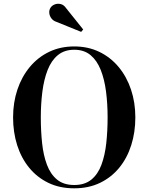

<svg xmlns="http://www.w3.org/2000/svg" viewBox="-20 -1012 804 1042"><path d="M383 10Q304 10 242.8 -19.5Q181.5 -49 138.5 -101.5Q95.5 -154 73.2 -224Q51 -294 51 -375Q51 -456 74.5 -526Q98 -596 142 -648.8Q186 -701.5 247 -730.8Q308 -760 383 -760Q457.5 -760 518.5 -730.8Q579.5 -701.5 623.5 -648.8Q667.5 -596 691 -526Q714.5 -456 714.5 -375Q714.5 -294 692.2 -224Q670 -154 627 -101.5Q584 -49 522.5 -19.5Q461 10 383 10ZM383 -8Q440 -8 475.8 -37.2Q511.5 -66.5 530.5 -117.8Q549.5 -169 556.8 -235.2Q564 -301.5 564 -375Q564 -448.5 555.5 -514.8Q547 -581 526.8 -632.2Q506.5 -683.5 471.5 -712.8Q436.5 -742 383 -742Q329.5 -742 294 -712.8Q258.5 -683.5 238.5 -632.2Q218.5 -581 210 -514.8Q201.5 -448.5 201.5 -375Q201.5 -301.5 208.5 -235.2Q215.5 -169 234.8 -117.8Q254 -66.5 289.8 -37.2Q325.5 -8 383 -8ZM420.5 -839 286 -893.5Q269 -899 259 -912.2Q249 -925.5 247.5 -941.5Q246 -957.5 254.5 -970.5Q262 -982 277 -988Q292 -994 309.2 -990Q326.5 -986 339 -967.5L431.5 -852Z"/></svg>

Font: Bodoni Moda 11pt SemiBold
Style: Regular
Weight: 600
Designer: Owen Earl
Foundry: indestructible type
Version: Version 2.004